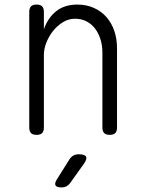

<svg xmlns="http://www.w3.org/2000/svg" viewBox="-20 -580 640 840"><path d="M172 -341V-22Q172 -6 164.5 2Q157 10 140 10Q123 10 115.5 2Q108 -6 108 -22V-528Q108 -544 115.5 -552Q123 -560 140 -560Q157 -560 164.5 -552Q172 -544 172 -528V-452Q190 -503 226.5 -531.5Q263 -560 318 -560Q358 -560 390.5 -545.5Q423 -531 445.5 -505.5Q468 -480 480 -445Q492 -410 492 -368V-22Q492 -6 484.5 2Q477 10 460 10Q443 10 435.5 2Q428 -6 428 -22V-351Q428 -380 420 -406.5Q412 -433 397 -453.5Q382 -474 359.5 -486Q337 -498 308 -498Q280 -498 255.5 -483Q231 -468 212.5 -445Q194 -422 183 -394Q172 -366 172 -341ZM230 203 284 117Q291 106 301 100.5Q311 95 324 95Q351 95 356.5 105.5Q362 116 346 138L286 222Q279 231 270 235.5Q261 240 250 240Q227 240 222.5 230.5Q218 221 230 203Z"/></svg>

Font: Maple Mono NL ExtraLight
Style: Regular
Weight: 275
Monospace: yes
Designer: subframe7536
Version: Version 7.000